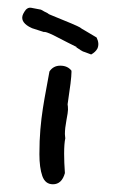

<svg xmlns="http://www.w3.org/2000/svg" viewBox="-20 -494 319 497"><path d="M216 -353Q208 -356 200 -359Q195 -360 189 -364Q179 -371 176 -372Q181 -371 179 -372Q173 -375 167 -378Q167 -378 155 -384Q143 -390 118 -403Q97 -413 94 -411Q64 -421 63 -421Q59 -423 55 -425Q31 -439 40 -458Q43 -464 47 -469Q53 -475 60 -474Q86 -469 86 -469Q93 -465 95 -464Q99 -462 103 -460Q106 -457 112 -455Q179 -428 187 -423Q192 -419 198 -416Q213 -407 230 -397Q238 -381 232 -368Q227 -359 216 -353ZM165 -311V-307Q165 -298 162.5 -277.5Q160 -257 155 -224Q156 -219 156 -210Q156 -204 152 -183Q148 -162 148 -147Q148 -144 148.5 -141Q149 -138 149 -136Q146 -122 146 -96Q146 -85 146.5 -72.5Q147 -60 148 -46Q140 -17 117 -17Q97 -17 89.5 -38.5Q82 -60 82 -95Q82 -130 84.5 -159Q87 -188 91 -213.5Q95 -239 99.5 -262.5Q104 -286 108 -309Q118 -324 136 -324Q155 -324 165 -311Z"/></svg>

Font: Gaegu
Style: Accents-Regular
Weight: 400
Designer: JIKJI
Foundry: JIKJI
Version: Version 1.00